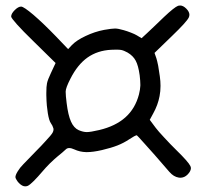

<svg xmlns="http://www.w3.org/2000/svg" viewBox="-20 -716 725 688"><path d="M335.4 -250Q393.6 -263.7 429.2 -295.4Q464.8 -327.1 478 -377.9Q482.4 -395.5 482.9 -409.2Q482.9 -411.1 482.9 -413.1Q482.9 -425.8 480.5 -446.3Q475.6 -481.4 466.3 -498.5Q457 -516.1 437 -527.8Q423.8 -535.2 413.6 -537.1Q407.2 -538.1 396 -538.1Q388.2 -538.1 378.4 -537.6Q329.6 -535.2 293.5 -509.8Q257.8 -484.4 232.4 -434.1Q215.3 -400.9 215.3 -387.7Q215.3 -374 218.8 -346.7Q224.1 -303.2 234.4 -280.3Q244.6 -257.3 262.2 -249.5Q278.3 -242.7 291 -242.7Q304.2 -242.7 335.4 -250ZM47.9 -60.1Q43 -64.9 39.1 -71.8Q35.2 -78.1 35.2 -81.5Q35.6 -89.4 43.5 -102.1Q51.3 -115.2 63.5 -127.4Q90.8 -155.8 109.9 -175.3Q128.9 -194.3 141.1 -208Q164.1 -232.4 168.5 -240.7Q172.9 -249 171.4 -255.9Q168.5 -266.1 162.1 -274.9Q155.8 -283.7 151.4 -310.1Q149.4 -321.8 147.9 -337.4Q146.5 -353 146 -374.5Q146 -378.9 146 -382.8Q146 -406.7 148.4 -417.5Q150.9 -430.2 162.6 -454.6Q168 -466.3 179.2 -490.2Q152.8 -516.1 99.6 -568.4Q60.5 -606.4 40.5 -628.9Q20 -651.9 20 -656.7Q20 -667 32.7 -679.7Q45.4 -692.4 55.7 -692.4Q64.9 -692.4 100.1 -662.6Q135.3 -632.3 179.7 -586.4Q194.3 -570.8 224.1 -540Q228.5 -544.9 237.8 -554.7Q254.4 -571.8 286.6 -586.9Q319.3 -602.5 353 -608.9Q380.9 -613.8 392.1 -613.8Q403.3 -613.8 423.3 -607.9Q435.5 -604.5 449.2 -599.1Q462.9 -593.8 470.2 -589.4Q476.1 -585.9 487.3 -579.1Q493.7 -585 505.9 -596.2Q513.7 -603.5 531.7 -620.6Q550.3 -638.2 568.4 -655.8Q604.5 -689.9 618.2 -695.3Q622.1 -696.3 625.5 -696.3Q636.2 -696.3 647.5 -685.1Q658.7 -673.8 658.7 -663.1Q658.7 -658.2 656.2 -652.8Q648.4 -637.2 596.7 -587.4Q575.7 -566.9 533.7 -526.4Q536.1 -519.5 540.5 -506.8Q543 -499 546.9 -480Q550.3 -460.9 552.7 -442.4Q555.2 -424.8 555.2 -408.2Q555.2 -388.7 551.8 -371.6Q545.9 -339.8 528.8 -309.1Q524.9 -301.8 516.6 -286.6Q523.9 -276.9 538.1 -257.8Q546.9 -246.1 568.8 -222.7Q590.8 -198.7 612.3 -177.7Q655.3 -135.7 662.1 -121.1Q664.1 -117.2 664.1 -112.8Q663.6 -102.1 651.9 -90.3Q640.6 -79.1 626 -79.1Q623 -79.1 620.6 -79.6Q602.1 -82.5 586.9 -100.1Q526.9 -169.9 499 -200.2Q471.7 -231 469.7 -231.4Q468.3 -231.4 460.4 -227.5Q453.1 -223.1 443.8 -217.3Q423.3 -203.6 400.9 -194.8Q378.4 -186 345.2 -178.2Q313.5 -170.9 291.5 -170.9Q290 -170.9 288.6 -170.9Q266.1 -171.4 246.1 -180.7Q235.8 -185.5 228 -185.5Q220.7 -185.5 215.8 -180.7Q206.1 -171.4 185.5 -154.8Q174.3 -145.5 158.7 -130.4Q143.6 -115.2 133.8 -103.5Q95.2 -58.1 80.1 -50.3Q75.7 -48.3 70.8 -48.3Q70.3 -48.3 69.8 -48.3Q59.6 -48.3 47.9 -60.1Z"/></svg>

Font: Casuwalt
Style: Regular
Weight: 400
Designer: Walter E Stewart
Version: 0.1